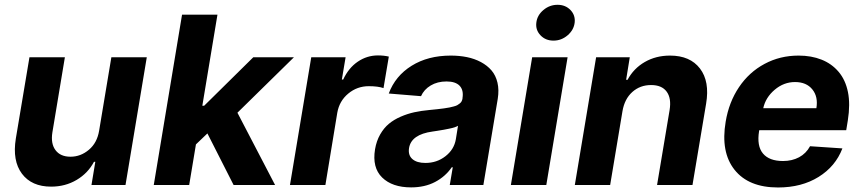

<svg xmlns="http://www.w3.org/2000/svg" viewBox="-20 -790 3679 820"><path d="M403.4 -232.2 455.6 -545.5H606.9L516 0H370.7L387.1 -99.1H381.4Q355.8 -50.4 307.4 -21.7Q258.9 7.1 198.2 7.1Q115.1 7.1 73.7 -48.1Q32.3 -103.3 47.6 -198.2L105.8 -545.5H257.1L203.8 -225.1Q196 -176.8 217 -148.8Q237.9 -120.7 281.2 -120.7Q324.6 -120.7 359.7 -150.4Q394.9 -180 403.4 -232.2Z M636.7 0 757.5 -727.3H908.7L844.1 -338.4H851.9L1061.8 -545.5H1235.4L994 -308.6L1154.8 0H977.6L865.8 -220.2L816.8 -173.3L788 0Z M1218.4 0 1309.3 -545.5H1456L1440 -450.3H1445.7Q1468.8 -500 1508 -526.6Q1547.2 -553.3 1594.1 -553.3Q1620 -553.3 1640.6 -548.3L1617.9 -413.7Q1594.8 -421.9 1555 -421.9Q1505.3 -421.9 1467.3 -390.3Q1429.3 -358.7 1420.5 -308.6L1369.7 0Z M1735.8 10.3Q1655.2 10.3 1612 -32Q1568.9 -74.2 1581.7 -152.3Q1587.7 -187.9 1603.5 -215.6Q1619.3 -243.3 1640.8 -261.2Q1662.3 -279.1 1691.4 -291.7Q1720.5 -304.3 1750 -310.7Q1779.5 -317.1 1814.6 -320.3Q1836.3 -322.4 1848.2 -323.7Q1860.1 -324.9 1875.9 -327.1Q1891.7 -329.2 1899.7 -331Q1907.7 -332.7 1918 -335.4Q1928.3 -338.1 1933.4 -341.1Q1938.6 -344.1 1943.9 -348.4Q1949.2 -352.6 1951.7 -357.8Q1954.2 -362.9 1955.3 -369.3V-371.4Q1960.6 -405.2 1943 -423.7Q1925.4 -442.1 1887.1 -442.1Q1848 -442.1 1819.4 -424.9Q1790.8 -407.7 1778.1 -379.3L1640.3 -390.6Q1668.3 -465.9 1738.1 -509.2Q1807.9 -552.6 1905.2 -552.6Q1942.1 -552.6 1974.4 -546Q2006.7 -539.4 2033.9 -524.9Q2061.1 -510.3 2079.2 -489.2Q2097.3 -468 2104.6 -437Q2111.9 -405.9 2105.8 -367.9L2044.4 0H1900.9L1913.7 -75.6H1909.4Q1882.1 -35.9 1838.1 -12.8Q1794 10.3 1735.8 10.3ZM1796.5 -94.1Q1845.9 -94.1 1882.6 -122.9Q1919.4 -151.6 1926.8 -195L1936.1 -252.8Q1930.4 -249.3 1921.5 -246.3Q1912.6 -243.3 1898.1 -240.4Q1883.5 -237.6 1875.7 -236Q1867.9 -234.4 1848.9 -231.5Q1829.9 -228.7 1827.8 -228.3Q1736.2 -215.9 1726.9 -157.3Q1722.3 -127.1 1741.3 -110.6Q1760.3 -94.1 1796.5 -94.1Z M2161.9 0 2252.8 -545.5H2404.1L2313.2 0ZM2270.6 -693.2Q2274.1 -724.8 2300.8 -747.2Q2327.4 -769.5 2361.2 -769.5Q2394.9 -769.5 2416.4 -747.2Q2437.9 -724.8 2434.3 -693.2Q2430.4 -661.6 2403.9 -639Q2377.5 -616.5 2343.8 -616.5Q2310 -616.5 2288.4 -639.2Q2266.7 -661.9 2270.6 -693.2Z M2638.5 -315.3 2585.9 0H2435L2525.9 -545.5H2669.7L2654.1 -449.2H2660.2Q2686.4 -497.9 2733.8 -525.2Q2781.2 -552.6 2841.6 -552.6Q2927.2 -552.6 2969.5 -497.3Q3011.7 -442.1 2995.7 -347.3L2937.5 0H2786.2L2839.8 -320.3Q2848 -370.4 2827.2 -398.6Q2806.5 -426.8 2760.7 -426.8Q2713.8 -426.8 2680.6 -397.2Q2647.4 -367.5 2638.5 -315.3Z M3302.9 10.7Q3177.2 10.7 3117.2 -64.8Q3057.2 -140.3 3079.2 -270.2Q3093 -353.7 3136.2 -417.8Q3179.3 -481.9 3245.4 -517.2Q3311.4 -552.6 3390.6 -552.6Q3445.3 -552.6 3488.6 -535.3Q3532 -518.1 3561.4 -483.5Q3590.9 -448.9 3601.4 -397Q3611.9 -345.2 3600.9 -275.6L3594.1 -234H3222.7L3221.9 -230.1Q3211.6 -166.5 3238.5 -134.4Q3265.3 -102.3 3324.2 -102.3Q3362.6 -102.3 3392.8 -118.4Q3422.9 -134.6 3439.6 -165.5L3577.8 -156.2Q3548.3 -79.2 3475.9 -34.3Q3403.4 10.7 3302.9 10.7ZM3239.7 -327.8H3466.6Q3474.8 -376.8 3449.4 -408.2Q3424 -439.6 3375.4 -439.6Q3327.4 -439.6 3288.5 -406.6Q3249.6 -373.6 3239.7 -327.8Z"/></svg>

Font: Karasuma Gothic
Style: Bold Italic
Weight: 700
Italic angle: 9.39998°
Designer: Rasmus Andersson / Ryoko Nishizuka
Foundry: Genbu
Version: Version 1.00